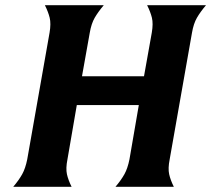

<svg xmlns="http://www.w3.org/2000/svg" viewBox="-20 -720 814 740"><path d="M240 -106Q233 -71 238 -48.5Q243 -26 256 0H31Q53 -26 65.5 -48.5Q78 -71 85 -106L171 -594Q177 -629 171.5 -651.5Q166 -674 153 -700H380Q358 -674 345 -651.5Q332 -629 326 -594L296 -426H535L565 -594Q571 -629 565.5 -651.5Q560 -674 547 -700H774Q752 -674 739 -651.5Q726 -629 720 -594L634 -106Q627 -71 632 -48.5Q637 -26 650 0H425Q447 -26 459.5 -48.5Q472 -71 479 -106L515 -315H276Z"/></svg>

Font: LT Museum
Style: Bold Italic
Weight: 700
Designer: Daniel Lyons
Foundry: LyonsType
Version: Version 1.011